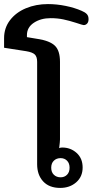

<svg xmlns="http://www.w3.org/2000/svg" viewBox="-33 -911 454 941"><path d="M149 -106V-608Q149 -633 137.5 -644Q126 -655 96 -660L-13 -677V-724Q-13 -774 16 -812Q45 -850 94 -870.5Q143 -891 202 -891Q245 -891 289 -882Q333 -873 367 -858Q384 -851 392.5 -842Q401 -833 401 -817Q401 -803 394 -795.5Q387 -788 377 -788Q373 -788 340 -799Q306 -810 277 -816Q248 -822 215 -822Q167 -822 133 -799.5Q99 -777 99 -739V-729L153 -720Q211 -711 236 -687Q261 -663 261 -608V-227Q261 -217 257 -185Q263 -188 272 -188Q313 -188 342.5 -161.5Q372 -135 372 -90Q372 -45 340.5 -17.5Q309 10 262 10Q208 10 178.5 -22Q149 -54 149 -106ZM308 -89Q308 -111 295.5 -123.5Q283 -136 264 -136Q244 -136 231 -123.5Q218 -111 218 -89Q218 -67 231 -54.5Q244 -42 264 -42Q283 -42 295.5 -54.5Q308 -67 308 -89Z"/></svg>

Font: Maitree Semibold
Style: Regular
Weight: 600
Designer: CadsonDemak Team
Foundry: CadsonDemak
Version: Version 1.010